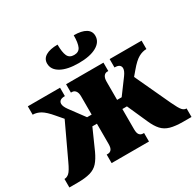

<svg xmlns="http://www.w3.org/2000/svg" viewBox="-162 -947 1155 1130"><g transform="rotate(-30 415.0 -381.5)"><path d="M0 0V-58H2Q17 -58 32 -71Q47 -84 70 -134L178 -364L142 -406Q106 -449 80 -464Q54 -479 27 -479V-536H246V-479Q223 -479 213.5 -471Q204 -463 204 -450Q204 -432 223 -406L297 -306H328V-430Q328 -454 318.5 -466.5Q309 -479 294 -479H287V-536H541V-479H534Q519 -479 510 -466.5Q501 -454 501 -430V-306H532L606 -406Q625 -432 625 -450Q625 -463 615.5 -471Q606 -479 583 -479V-536H800V-479Q773 -479 746 -464Q719 -449 683 -406L655 -373L766 -134Q789 -85 801.5 -71.5Q814 -58 828 -58H830V0H775Q721 0 687.5 -9.5Q654 -19 632.5 -42.5Q611 -66 593 -107L532 -244H501V-106Q501 -80 510 -69Q519 -58 534 -58H541V0H287V-58H295Q310 -58 319 -69Q328 -80 328 -106V-244H297L236 -107Q217 -66 196 -42.5Q175 -19 141.5 -9.5Q108 0 54 0ZM415 -606Q338 -606 294.5 -630.5Q251 -655 251 -697Q251 -729 279.5 -746Q308 -763 360 -763Q360 -711 371.5 -686Q383 -661 415 -661Q447 -661 458.5 -686Q470 -711 470 -763Q523 -763 551 -746Q579 -729 579 -697Q579 -655 535.5 -630.5Q492 -606 415 -606Z"/></g></svg>

Font: Noto Serif Condensed Black
Style: Regular
Weight: 900
Width: 3
Designer: Monotype Design Team
Foundry: Monotype Imaging Inc.
Version: Version 2.015; ttfautohint (v1.8.4.7-5d5b)